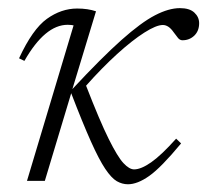

<svg xmlns="http://www.w3.org/2000/svg" viewBox="-20 -456 522 484"><path d="M222 -427.5 162.5 -231.5Q236 -310.5 286 -355Q336 -399.5 370.8 -417.5Q405.5 -435.5 433.5 -435.5Q458 -435.5 470 -424.2Q482 -413 482 -397.5Q482 -378 469.8 -366.2Q457.5 -354.5 440 -354.5Q433.5 -354.5 428.8 -360.2Q424 -366 417.5 -375Q405 -393 390.5 -393Q374 -393 343.8 -373.8Q313.5 -354.5 275.2 -319.8Q237 -285 197 -240Q231.5 -151 254 -105.8Q276.5 -60.5 291.2 -44.8Q306 -29 318 -29Q335.5 -29 361 -46.8Q386.5 -64.5 424 -106.5L436.5 -94.5Q386 -33.5 356.2 -12.5Q326.5 8.5 302.5 8.5Q288 8.5 274.5 0.8Q261 -7 245.2 -30.5Q229.5 -54 209 -99.8Q188.5 -145.5 159.5 -221L93 0H48L165.5 -392Q163.5 -392.5 159.8 -393Q156 -393.5 150.5 -393.5Q93.5 -393.5 41.5 -302.5L28 -309Q62 -382.5 98.2 -408.5Q134.5 -434.5 174.5 -434.5Q201.5 -434.5 222 -427.5Z"/></svg>

Font: Newsreader 16pt Light
Style: Italic
Weight: 300
Italic angle: -17°
Designer: Hugues Gentile
Foundry: Production Type
Version: Version 1.003; ttfautohint (v1.8.3)